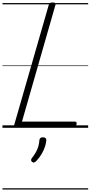

<svg xmlns="http://www.w3.org/2000/svg" viewBox="-20 -1035 734 1555"><path d="M117 0Q88 0 95 -23L375 -996Q378 -1006 384.5 -1010.5Q391 -1015 406 -1015Q420 -1015 426.5 -1010.5Q433 -1006 429 -995L158 -50H587Q597 -50 599.5 -44Q602 -38 599 -25Q595 -12 589 -6Q583 0 574 0ZM241 277Q233 271 232 263.5Q231 256 237 247Q256 223 269 200.5Q282 178 289.5 154Q297 130 299 100Q301 87 308 82Q315 77 328 77Q342 77 349 83.5Q356 90 355 101Q354 121 345.5 149Q337 177 319.5 208Q302 239 274 269Q266 277 257.5 280.5Q249 284 241 277ZM0 490H694V500H0ZM0 -20H694V0H0ZM0 -505H694V-500H0ZM0 -1010H694V-1000H0Z"/></svg>

Font: Playwrite TZ Guides
Style: Regular
Weight: 400
Designer: Veronika Burian, José Scaglione
Foundry: TypeTogether
Version: Version 1.003